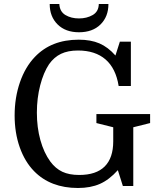

<svg xmlns="http://www.w3.org/2000/svg" viewBox="-20 -928 793 958"><path d="M375 -55Q460 -55 502.5 -97.5Q545 -140 545 -223V-293L461 -314V-359H729V-314L645 -293V0H593L568 -79Q525 -31 478.5 -10.5Q432 10 369 10Q232 10 150 -74Q104 -121 78.5 -193Q53 -265 53 -352Q53 -441 79.5 -517.5Q106 -594 154 -644Q195 -687 249.5 -708.5Q304 -730 373 -730Q433 -730 476 -711.5Q519 -693 556 -651L578 -720H633V-499H572Q558 -587 506.5 -631.5Q455 -676 369 -676Q319 -676 284.5 -659.5Q250 -643 225 -608Q197 -566 180.5 -502Q164 -438 164 -366Q164 -292 181.5 -229Q199 -166 231 -122Q257 -87 291 -71Q325 -55 375 -55ZM521 -908H473Q472 -870 442.5 -853Q413 -836 374 -836Q335 -836 306.5 -853Q278 -870 276 -908H228Q228 -845 267.5 -806Q307 -767 374 -767Q442 -767 481.5 -806Q521 -845 521 -908Z"/></svg>

Font: Domine
Style: Regular
Weight: 400
Designer: Pablo Impallari, Rodrigo Fuenzalida, Brenda Gallo
Foundry: Pablo Impallari, Rodrigo Fuenzalida, Brenda Gallo
Version: Version 2.000